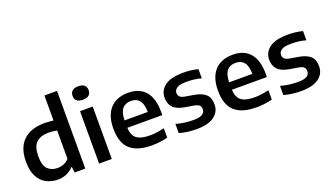

<svg xmlns="http://www.w3.org/2000/svg" viewBox="-72 -1337 3233 1876"><g transform="rotate(-20 1544.0 -399.0)"><path d="M280 9.5Q214.5 9.5 161 -18.2Q107.5 -46 75.8 -105.5Q44 -165 44 -261Q44 -405 121.5 -479.8Q199 -554.5 345 -554.5Q368.5 -554.5 391.8 -552.2Q415 -550 435 -547.5V-808H566V0H455.5L448 -58.5H441Q413.5 -28 372.8 -9.2Q332 9.5 280 9.5ZM315 -98Q347.5 -98 379.5 -110.2Q411.5 -122.5 435 -150.5V-444Q417 -448 394.2 -450.5Q371.5 -453 348.5 -453Q261.5 -453 218.5 -409.8Q175.5 -366.5 175.5 -271Q175.5 -173.5 214 -135.8Q252.5 -98 315 -98Z M709.5 0V-545H841.5V0ZM775.5 -640.5Q692 -640.5 692 -710Q692 -743 712.8 -761.5Q733.5 -780 775.5 -780Q817.5 -780 838.2 -761.5Q859 -743 859 -710Q859 -640.5 775.5 -640.5Z M1257 10Q1105.5 10 1031.2 -57.5Q957 -125 957 -272Q957 -409 1023.8 -481.2Q1090.5 -553.5 1211.5 -553.5Q1328.5 -553.5 1390.2 -480.8Q1452 -408 1452 -268.5V-234H1088Q1092 -155 1135 -121.8Q1178 -88.5 1275.5 -88.5Q1309 -88.5 1346.2 -93.8Q1383.5 -99 1421.5 -108V-10.5Q1377 0.5 1336.5 5.2Q1296 10 1257 10ZM1210 -469Q1152.5 -469 1121 -432.8Q1089.5 -396.5 1087.5 -311.5H1329Q1327.5 -396 1297.2 -432.5Q1267 -469 1210 -469Z M1722.5 10Q1673.5 10 1628 4Q1582.5 -2 1542.5 -14V-109Q1628 -84.5 1721.5 -84.5Q1788.5 -84.5 1815.8 -102.8Q1843 -121 1843 -153.5Q1843 -180 1828.5 -194.2Q1814 -208.5 1775.5 -215.5L1684 -231Q1601.5 -245 1566 -283.5Q1530.5 -322 1530.5 -385Q1530.5 -460 1592.2 -506.8Q1654 -553.5 1786.5 -553.5Q1869 -553.5 1937.5 -535V-439.5Q1867 -459 1788.5 -459Q1710 -459 1682.5 -438.5Q1655 -418 1655 -389Q1655 -366.5 1669 -351Q1683 -335.5 1721 -328.5L1812.5 -313Q1890.5 -299.5 1929 -264.2Q1967.5 -229 1967.5 -159.5Q1967.5 -81 1905 -35.5Q1842.5 10 1722.5 10Z M2344.5 10Q2193 10 2118.8 -57.5Q2044.5 -125 2044.5 -272Q2044.5 -409 2111.2 -481.2Q2178 -553.5 2299 -553.5Q2416 -553.5 2477.8 -480.8Q2539.5 -408 2539.5 -268.5V-234H2175.5Q2179.5 -155 2222.5 -121.8Q2265.5 -88.5 2363 -88.5Q2396.5 -88.5 2433.8 -93.8Q2471 -99 2509 -108V-10.5Q2464.5 0.5 2424 5.2Q2383.5 10 2344.5 10ZM2297.5 -469Q2240 -469 2208.5 -432.8Q2177 -396.5 2175 -311.5H2416.5Q2415 -396 2384.8 -432.5Q2354.5 -469 2297.5 -469Z M2810 10Q2761 10 2715.5 4Q2670 -2 2630 -14V-109Q2715.5 -84.5 2809 -84.5Q2876 -84.5 2903.2 -102.8Q2930.5 -121 2930.5 -153.5Q2930.5 -180 2916 -194.2Q2901.5 -208.5 2863 -215.5L2771.5 -231Q2689 -245 2653.5 -283.5Q2618 -322 2618 -385Q2618 -460 2679.8 -506.8Q2741.5 -553.5 2874 -553.5Q2956.5 -553.5 3025 -535V-439.5Q2954.5 -459 2876 -459Q2797.5 -459 2770 -438.5Q2742.5 -418 2742.5 -389Q2742.5 -366.5 2756.5 -351Q2770.5 -335.5 2808.5 -328.5L2900 -313Q2978 -299.5 3016.5 -264.2Q3055 -229 3055 -159.5Q3055 -81 2992.5 -35.5Q2930 10 2810 10Z"/></g></svg>

Font: Encode Sans Semi Expanded SemiBold
Style: Regular
Weight: 600
Width: 6
Designer: Multiple Designers
Foundry: Impallari Type
Version: Version 3.000; ttfautohint (v1.8.3) -l 8 -r 50 -G 200 -x 14 